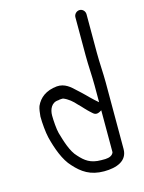

<svg xmlns="http://www.w3.org/2000/svg" viewBox="-110 -770 637 849"><g transform="rotate(-15 208.5 -345.5)"><path d="M364 -678C364 -692 353 -704 339 -704C325 -704 313 -692 313 -678V-502C313 -456 317 -409 317 -364V-288L301 -302C294 -309 287 -315 283 -319L269 -333C258 -344 247 -354 236 -364C215 -384 191 -407 154 -404C105 -399 74 -376 58 -340C53 -326 52 -312 50 -294C50 -263 54 -220 60 -195C73 -143 94 -84 126 -51C160 -13 197 13 260 13C318 13 368 -6 368 -60V-364C368 -407 364 -456 364 -502ZM279 -38H260C211 -38 187 -57 162 -85C135 -112 120 -165 109 -203C104 -221 101 -262 101 -285C101 -313 114 -342 145 -343C148 -344 154 -345 159 -345H167C190 -336 208 -320 223 -303L235 -291L248 -277C253 -272 258 -266 266 -259L277 -249C291 -236 304 -243 317 -251V-59C312 -45 298 -39 279 -38ZM58 -338ZM50 -293Z"/></g></svg>

Font: Blanket
Style: Light
Weight: 300
Foundry: Cannot Into Space Fonts
Version: Version 0.9